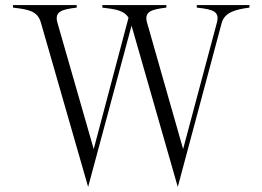

<svg xmlns="http://www.w3.org/2000/svg" viewBox="-20 -721 1032 756"><path d="M755 -701V-691C822 -684 845 -675 834 -632L701 -134L559 -632C547 -675 575 -684 635 -691V-701H383V-691C435 -685 469 -680 486 -651L349 -134L206 -632C194 -675 222 -684 282 -691V-701H31V-691C92 -684 128 -678 141 -632L327 15L498 -620L680 15L853 -631C865 -673 908 -684 962 -691V-701Z"/></svg>

Font: Sprat Condensed Light
Style: Regular
Weight: 300
Width: 3
Designer: Ethan Nakache
Foundry: Collletttivo
Version: Version 2.000;Glyphs 3.2 (3217)